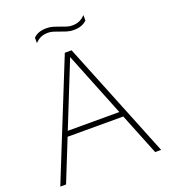

<svg xmlns="http://www.w3.org/2000/svg" viewBox="-162 -1030 1005 1144"><g transform="rotate(-20 341.0 -457.5)"><path d="M21.5 0 319.5 -740H362.5L661 0H623L517 -264H164L58 0ZM177 -297H504L340.5 -705ZM417.5 -849Q394.5 -849 373.8 -855.2Q353 -861.5 334 -869Q316.5 -875.5 299.8 -881Q283 -886.5 265.5 -886.5Q239 -886.5 219.5 -877.8Q200 -869 183 -851V-885Q211.5 -915 265.5 -915Q288.5 -915 309.2 -908.8Q330 -902.5 349 -895Q366.5 -888.5 383.2 -883Q400 -877.5 417.5 -877.5Q444 -877.5 463.5 -886.2Q483 -895 500.5 -913V-879Q471.5 -849 417.5 -849Z"/></g></svg>

Font: Encode Sans SemiExpanded SemiExpanded Thin
Style: Regular
Weight: 100
Width: 6
Designer: Multiple Designers
Foundry: Impallari Type
Version: Version 3.000; ttfautohint (v1.8.3) -l 8 -r 50 -G 200 -x 14 